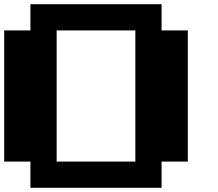

<svg xmlns="http://www.w3.org/2000/svg" viewBox="-20 -1020 1040 915"><path d="M125 -937.5V-1000H437.5H750V-937.5V-875H812.5H875V-562.5V-250H812.5H750V-187.5V-125H437.5H125V-187.5V-250H62.5H0V-562.5V-875H62.5H125ZM625 -562.5V-875H437.5H250V-562.5V-250H437.5H625Z"/></svg>

Font: Press Start 2P
Style: Regular
Weight: 500
Monospace: yes
Version: Version 2.14